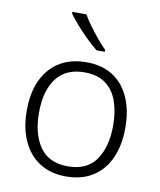

<svg xmlns="http://www.w3.org/2000/svg" viewBox="-86 -835 762 913"><g transform="rotate(10 295.0 -378.0)"><path d="M533 -267Q533 -183 505.5 -121Q478 -59 424.5 -24.5Q371 10 294 10Q220 10 167 -24Q114 -58 85.5 -120.5Q57 -183 57 -267Q57 -396 121 -469Q185 -542 298 -542Q374 -542 426.5 -507.5Q479 -473 506 -411Q533 -349 533 -267ZM116 -267Q116 -164 159.5 -101.5Q203 -39 295 -39Q388 -39 431 -102Q474 -165 474 -267Q474 -333 456 -384Q438 -435 399 -464Q360 -493 297 -493Q207 -493 161.5 -433Q116 -373 116 -267ZM257 -766Q269 -744 289.5 -716Q310 -688 332.5 -661Q355 -634 374 -615V-606H334Q309 -626 281 -653.5Q253 -681 228.5 -709Q204 -737 189 -758V-766Z"/></g></svg>

Font: Noto Sans Canadian Aboriginal Light
Style: Regular
Weight: 300
Designer: Monotype Design Team, Typotheque's Kevin King
Foundry: Monotype Imaging Inc.
Version: Version 2.004; ttfautohint (v1.8.4.7-5d5b)